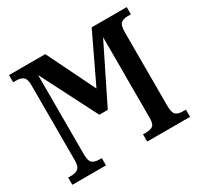

<svg xmlns="http://www.w3.org/2000/svg" viewBox="-151 -898 1121 1082"><g transform="rotate(-30 409.5 -357.0)"><path d="M27 0V-47H48Q74 -47 91 -59Q108 -71 108 -113V-600Q108 -642 92 -654.5Q76 -667 50 -667H27V-714H263L416 -402L565 -714H793V-667H772Q744 -667 728.5 -654.5Q713 -642 713 -597V-118Q713 -73 728 -60Q743 -47 772 -47H793V0H514V-47H532Q564 -47 578.5 -58.5Q593 -70 593 -109V-634L411 -266H356L169 -632V-118Q169 -73 184.5 -60Q200 -47 233 -47H246V0Z"/></g></svg>

Font: Noto Serif Condensed SemiBold
Style: Regular
Weight: 600
Width: 3
Designer: Monotype Design Team
Foundry: Monotype Imaging Inc.
Version: Version 2.013